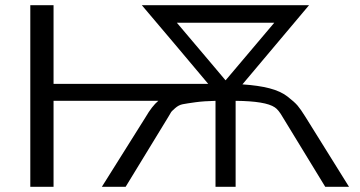

<svg xmlns="http://www.w3.org/2000/svg" viewBox="-20 -715 1377 735"><path d="M96 0V-695H185V-394H777Q735 -444 650 -545Q565 -646 523 -695H1163L908 -392Q969 -388 1011.5 -377Q1054 -366 1080.5 -345.5Q1107 -325 1119 -311Q1131 -297 1149 -268L1316 0H1225L1062 -267Q1046 -295 1032 -304Q997 -328 882 -329V0H805V-329Q760 -328 727.5 -323.5Q695 -319 679.5 -316Q664 -313 650.5 -301Q637 -289 635.5 -286.5Q634 -284 624 -267L461 0H370L537 -266Q562 -309 586 -329H185V0ZM657 -628 784 -478 843 -408H844L1030 -628Z"/></svg>

Font: Coval
Style: Light
Weight: 300
Foundry: Context Ltd
Version: Version 001.000